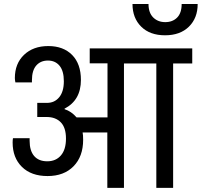

<svg xmlns="http://www.w3.org/2000/svg" viewBox="-20 -917 986 938"><path d="M627.3 -897.5H705.5Q705.5 -854.5 728.5 -831.7Q751.5 -808.9 787.4 -808.9Q823.2 -808.9 845.4 -831.2Q867.5 -853.6 867.5 -897.5H945.7Q945.7 -828.8 902.9 -786.7Q860.1 -744.6 786.3 -744.6Q712.4 -744.6 669.9 -786.7Q627.3 -828.8 627.3 -897.5ZM825.8 -606.9V0.9H743.7V-606.9H585.6V0.9H504.3V-269.8H383.6Q386.2 -258 386.2 -234.1Q386.2 -152.5 339.3 -104.7Q292.4 -56.9 212.4 -56.9Q132.5 -56.9 87.1 -101.7Q41.7 -146.4 41.7 -220.7Q41.7 -233.3 43.4 -242H124.7V-229.4Q124.7 -180.7 146.8 -154.9Q169 -129 210.9 -129Q252.8 -129 277.6 -157.7Q302.3 -186.4 302.3 -240Q302.3 -293.7 276.9 -319.5Q251.5 -345.4 208.1 -345.4H162V-414.4H209.8Q246.7 -414.4 269.3 -442Q291.9 -469.6 291.9 -520Q291.9 -570.4 270.9 -595.8Q249.8 -621.2 214.2 -621.2Q178.5 -621.2 157.3 -597.1Q136 -573 136 -524.8V-514.3H55.2Q52.6 -527.4 52.6 -535.6Q52.6 -606.4 97.5 -649.2Q142.5 -692 215.9 -692Q289.3 -692 332.3 -648.6Q375.3 -605.1 375.3 -526.5Q375.3 -427.5 295.4 -386.2V-383.6Q328.4 -373.2 354 -343.6H505.2V-607.7H418.3V-680.7H919.2V-606.9Z"/></svg>

Font: Puralecka Narrow
Style: Regular
Weight: 400
Designer: Hector Gatti, Marcela Romero, Pablo Cosgaya and Nicolas Silva
Version: Version 1.004;PS 001.004;hotconv 1.0.70;makeotf.lib2.5.58329